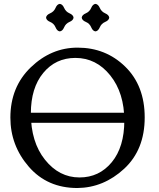

<svg xmlns="http://www.w3.org/2000/svg" viewBox="-20 -945 809 975"><path d="M373 9.8Q220.2 9.8 126.5 -98.1Q32.7 -206.1 32.7 -347.7Q32.7 -503.4 136.5 -603.3Q240.2 -703.1 374 -703.1Q517.1 -703.1 616 -606.4Q714.8 -509.8 714.8 -348.6Q714.8 -184.6 610.6 -88.1Q506.3 8.3 373 9.8ZM383.8 -43.9Q483.9 -43.9 547.6 -121.3Q611.3 -198.7 611.3 -332.5Q611.3 -473.1 540 -562Q468.8 -650.9 362.8 -650.9Q262.7 -650.9 199.7 -574.7Q136.7 -498.5 136.7 -369.1Q136.7 -223.6 208.5 -133.8Q280.3 -43.9 383.8 -43.9ZM671.9 -321.3H76.2V-372.6H671.9ZM464.8 -785.6Q451.2 -787.1 443.1 -806.4Q435.1 -825.7 415.8 -833.7Q396.5 -841.8 395 -855.5Q396.5 -869.1 415.8 -877.4Q435.1 -885.7 443.1 -904.8Q451.2 -923.8 464.8 -925.3Q478.5 -923.8 486.8 -904.8Q495.1 -885.7 514.2 -877.4Q533.2 -869.1 534.7 -855.5Q533.2 -841.8 514.2 -833.7Q495.1 -825.7 486.8 -806.4Q478.5 -787.1 464.8 -785.6ZM283.7 -785.6Q270 -787.1 262 -806.4Q253.9 -825.7 234.6 -833.7Q215.3 -841.8 213.9 -855.5Q215.3 -869.1 234.6 -877.4Q253.9 -885.7 262 -904.8Q270 -923.8 283.7 -925.3Q297.4 -923.8 305.7 -904.8Q314 -885.7 333 -877.4Q352.1 -869.1 353.5 -855.5Q352.1 -841.8 333 -833.7Q314 -825.7 305.7 -806.4Q297.4 -787.1 283.7 -785.6Z"/></svg>

Font: Almanac
Style: Regular
Weight: 400
Designer: Eden's Almanac
Version: Version 3.501;March 28, 2021;FontCreator 13.0.0.2683 64-bit